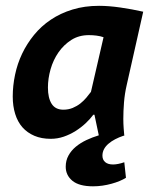

<svg xmlns="http://www.w3.org/2000/svg" viewBox="-20 -472 540 669"><path d="M421.4 -175.3Q414.6 -146 412.1 -115.5Q409.7 -85 409.7 -58.1Q409.7 -41 410.9 -24.9Q412.1 -8.8 413.1 1H410.2Q394.5 6.3 381.3 13.2Q368.2 20 358.2 28.6Q348.1 37.1 342.5 47.6Q336.9 58.1 336.9 70.3Q336.9 84.5 346.4 92.8Q356 101.1 374 101.1Q382.3 101.1 392.1 99.1Q401.9 97.2 413.1 93.3L418.9 147.5Q409.7 153.3 396.7 158.7Q383.8 164.1 368.7 168.2Q353.5 172.4 337.2 174.8Q320.8 177.2 304.2 177.2Q255.9 177.2 232.4 158Q209 138.7 209 108.9Q209 87.4 218.5 70.1Q228 52.7 244.1 39.3Q260.3 25.9 281 16.1Q301.8 6.3 324.2 -0.5L309.1 -72.3H305.2Q294.4 -57.6 278.6 -42.7Q262.7 -27.8 243.4 -15.6Q224.1 -3.4 202.1 4.2Q180.2 11.7 156.7 11.7Q124.5 11.7 99.9 1.2Q75.2 -9.3 58.3 -28.3Q41.5 -47.4 33 -74.7Q24.4 -102.1 24.4 -135.7Q24.4 -173.3 32.5 -211.7Q40.5 -250 57.1 -284.9Q73.7 -319.8 98.6 -350.3Q123.5 -380.9 157 -403.3Q190.4 -425.8 232.4 -438.7Q274.4 -451.7 325.2 -451.7Q358.9 -451.7 399.7 -445.8Q440.4 -439.9 479 -431.2ZM200.7 -89.8Q218.3 -89.8 233.2 -95.9Q248 -102.1 259.8 -111.3Q271.5 -120.6 280.8 -131.6Q290 -142.6 296.9 -151.9L340.8 -342.3Q329.6 -346.2 316.4 -347.9Q303.2 -349.6 289.6 -349.6Q254.9 -349.6 228.5 -332.8Q202.1 -315.9 183.8 -289.6Q165.5 -263.2 156.2 -230.7Q147 -198.2 147 -167Q147 -130.9 159.9 -110.4Q172.9 -89.8 200.7 -89.8Z"/></svg>

Font: PT Astra Sans
Style: Bold Italic
Weight: 700
Italic angle: -16°
Designer: A.Korolkova, I. Chaeva
Foundry: ParaType Ltd
Version: Version 1.002W